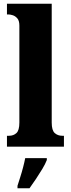

<svg xmlns="http://www.w3.org/2000/svg" viewBox="-20 -780 378 1021"><path d="M17 0V-58H28Q52 -58 67.5 -72.5Q83 -87 83 -128V-644Q83 -670 72 -682.5Q61 -695 47.5 -699Q34 -703 28 -703H17V-760H255V-128Q255 -87 271 -72.5Q287 -58 311 -58H320V0ZM73 208Q79 189 87.5 162.5Q96 136 103 109Q110 82 114 61H229V71Q221 92 205 118.5Q189 145 171 172Q153 199 137 221H73Z"/></svg>

Font: Noto Serif Hebrew Condensed Black
Style: Regular
Weight: 900
Width: 3
Designer: Monotype Design Team
Foundry: Monotype Imaging Inc.
Version: Version 2.004; ttfautohint (v1.8.4.7-5d5b)